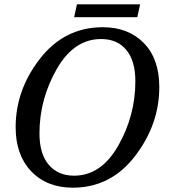

<svg xmlns="http://www.w3.org/2000/svg" viewBox="-20 -850 782 881"><path d="M452.1 -725.1Q568.4 -725.1 639.6 -652.8Q710.9 -580.6 710.9 -450.2Q710.9 -278.8 599.6 -133.8Q488.3 11.2 314 11.2Q195.3 11.2 123.5 -63.7Q51.8 -138.7 51.8 -266.1Q51.8 -438 164.1 -581.5Q276.4 -725.1 452.1 -725.1ZM319.8 -43.9Q444.3 -43.9 522.7 -181.9Q601.1 -319.8 601.1 -477.1Q601.1 -570.3 559.8 -620.6Q518.6 -670.9 443.8 -670.9Q318.8 -670.9 240 -532.5Q161.1 -394 161.1 -237.8Q161.1 -144 203.6 -94Q246.1 -43.9 319.8 -43.9ZM609.9 -771H320.3L333 -830.1H623Z"/></svg>

Font: Droid Serif
Style: Italic
Weight: 400
Italic angle: -12°
Designer: Monotype Design team
Foundry: Monotype Imaging Inc.
Version: Version 1.03